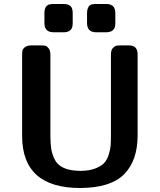

<svg xmlns="http://www.w3.org/2000/svg" viewBox="-20 -922 804 964"><path d="M91 -240V-644Q91 -659 92.5 -667.5Q94 -676 105 -685Q116 -694 137 -694H187Q200 -694 208 -692Q216 -690 224.5 -679Q233 -668 233 -647V-242Q233 -202 237 -176Q241 -150 253.5 -123.5Q266 -97 293 -82.5Q320 -68 362 -65L387 -64Q429 -65 458 -76Q487 -87 502 -102.5Q517 -118 525.5 -144.5Q534 -171 535.5 -191Q537 -211 537 -243V-649Q537 -670 546.5 -680.5Q556 -691 564 -692.5Q572 -694 585 -694H629Q671 -694 671 -648V-243Q671 -116 603.5 -47.5Q536 21 383 22Q91 22 91 -240ZM203 -806V-857Q203 -866 204.5 -872.5Q206 -879 208 -883.5Q210 -888 214 -891.5Q218 -895 221 -897Q224 -899 229 -900Q234 -901 236 -901Q238 -901 244 -902H249H299Q322 -902 333.5 -892Q345 -882 345 -856V-805Q345 -797 343.5 -790Q342 -783 339.5 -778.5Q337 -774 333 -770.5Q329 -767 326 -765.5Q323 -764 318.5 -762.5Q314 -761 311.5 -761Q309 -761 304 -760H300H249Q203 -760 203 -806ZM417 -807V-855Q417 -863 418 -869.5Q419 -876 421 -880.5Q423 -885 425 -888.5Q427 -892 430.5 -894.5Q434 -897 436.5 -898.5Q439 -900 443.5 -900.5Q448 -901 449.5 -901.5Q451 -902 456 -902Q461 -902 462 -902H513Q559 -902 559 -857V-804Q559 -795 557 -787.5Q555 -780 551.5 -775.5Q548 -771 544 -768Q540 -765 534.5 -763.5Q529 -762 526.5 -761.5Q524 -761 519 -760H514H462Q417 -760 417 -807Z"/></svg>

Font: CMU Sans Serif
Style: Bold
Weight: 700
Version: Version 0.7.0